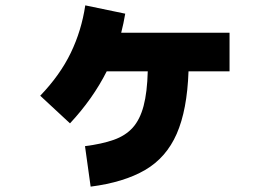

<svg xmlns="http://www.w3.org/2000/svg" viewBox="-20 -644 1040 716"><path d="M241 -184 130 -287Q204 -364 244 -447Q284 -530 298 -624L447 -593Q441 -557 432 -522H836V-378H683Q678 -234 639 -145Q600 -56 521 -10Q442 36 318 52L297 -99Q360 -107 404 -122.5Q448 -138 475 -168Q502 -198 515.5 -249Q529 -300 531 -378H378Q326 -275 241 -184Z"/></svg>

Font: Murecho Black
Style: Regular
Weight: 900
Designer: Neil Summerour
Foundry: Positype
Version: Version 1.010; ttfautohint (v1.8.3)